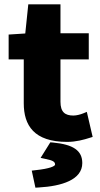

<svg xmlns="http://www.w3.org/2000/svg" viewBox="-20 -645 461 889"><path d="M291 12C332 12 368 2 396 -7L409 -11L382 -127L365 -120C353 -115 334 -110 320 -110C281 -110 260 -126 260 -174V-370H391V-491H260V-625H111L97 -490L20 -485V-370H90V-167C90 -65 137 12 291 12ZM213 14 168 86 191 91C227 98 235 105 235 117C235 124 212 136 144 143L127 145L144 224L160 223C265 217 361 188 361 110C361 52 319 24 226 15Z"/></svg>

Font: Falling Sky
Style: Bd+
Weight: 400
Designer: Paul D. Hunt
Foundry: Adobe Systems Incorporated
Version: Version 1.02